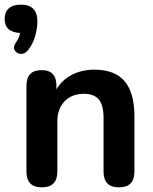

<svg xmlns="http://www.w3.org/2000/svg" viewBox="-51 -799 659 827"><path d="M69 -582Q54 -565 37 -567Q20 -569 12 -583Q4 -597 19 -618Q31 -636 36 -657Q-31 -660 -31 -718Q-31 -747 -13 -763Q5 -779 39 -779Q110 -779 110 -707Q110 -676 100 -642Q90 -608 69 -582ZM129 8Q63 8 63 -60V-430Q63 -497 128 -497Q192 -497 192 -430V-414Q217 -456 260 -477.5Q303 -499 355 -499Q443 -499 485.5 -449.5Q528 -400 528 -297V-60Q528 8 462 8Q395 8 395 -60V-291Q395 -346 374.5 -370.5Q354 -395 311 -395Q258 -395 227 -362.5Q196 -330 196 -275V-60Q196 8 129 8Z"/></svg>

Font: Chiron GoRound TC SB
Style: Regular
Weight: 500
Designer: Ryoko NISHIZUKA 西塚涼子 (kana, bopomofo & ideographs); Paul D. Hunt (Latin, Greek & Cyrillic); Sandoll Communications 산돌커뮤니
Foundry: Adobe
Version: Version 1.000;hotconv 1.1.1;makeotfexe 2.6.0